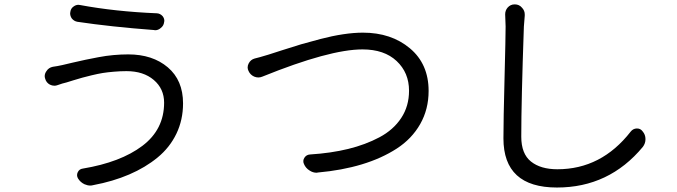

<svg xmlns="http://www.w3.org/2000/svg" viewBox="-20 -796 3040 862"><path d="M716.8 -335Q716.8 -397.5 670.4 -437Q624 -476.6 547.9 -476.6Q520.5 -476.6 491.7 -474.1Q462.9 -471.7 441.4 -468.3Q419.9 -464.8 391.6 -458Q363.3 -451.2 349.6 -447.3Q335.9 -443.4 309.6 -435.5Q283.2 -427.7 278.3 -425.8Q260.7 -421.9 239.3 -414.1Q231.4 -411.1 224.6 -411.1Q213.9 -411.1 204.1 -416Q187.5 -424.8 182.6 -443.4Q180.7 -449.2 180.7 -454.1Q180.7 -465.8 188.5 -476.6Q198.2 -492.2 216.8 -496.1Q238.3 -499 259.8 -503.9Q267.6 -505.9 305.2 -514.6Q342.8 -523.4 364.3 -527.8Q385.7 -532.2 421.4 -539.1Q457 -545.9 490.2 -548.8Q523.4 -551.8 555.7 -551.8Q665 -551.8 733.4 -493.7Q801.8 -435.5 801.8 -332Q801.8 -257.8 772 -195.8Q742.2 -133.8 687.5 -88.9Q632.8 -43.9 560.1 -12.7Q487.3 18.6 398.4 35.2Q391.6 37.1 385.7 37.1Q373 37.1 359.4 31.2Q340.8 22.5 330.1 4.9Q322.3 -8.8 329.1 -22.9Q335.9 -37.1 351.6 -39.1Q521.5 -67.4 619.1 -141.1Q716.8 -214.8 716.8 -335ZM327.1 -698.2Q311.5 -701.2 301.8 -713.9Q294.9 -724.6 294.9 -736.3Q294.9 -739.3 295.9 -743.2Q297.9 -758.8 311.5 -767.6Q321.3 -774.4 332 -774.4Q335.9 -774.4 339.8 -773.4Q497.1 -744.1 684.6 -736.3Q699.2 -735.4 710 -723.6Q717.8 -713.9 717.8 -702.1Q717.8 -699.2 716.8 -696.3Q714.8 -679.7 701.2 -669.9Q690.4 -660.2 675.8 -660.2Q673.8 -660.2 671.9 -661.1Q476.6 -675.8 327.1 -698.2Z M1158.2 -452.1Q1149.4 -448.2 1139.6 -448.2Q1130.9 -448.2 1121.1 -452.1Q1103.5 -460 1095.7 -477.5Q1091.8 -485.4 1091.8 -493.2Q1091.8 -502.9 1096.7 -511.7Q1105.5 -528.3 1123 -533.2Q1140.6 -537.1 1185.5 -550.8Q1195.3 -553.7 1246.1 -570.3Q1296.9 -586.9 1332 -597.2Q1367.2 -607.4 1419.4 -621.1Q1471.7 -634.8 1520 -642.1Q1568.4 -649.4 1609.4 -649.4Q1736.3 -649.4 1820.3 -579.1Q1904.3 -508.8 1904.3 -387.7Q1904.3 -305.7 1866.7 -239.3Q1829.1 -172.9 1761.2 -128.9Q1693.4 -85 1604.5 -58.1Q1515.6 -31.2 1407.2 -21.5Q1404.3 -20.5 1401.4 -20.5Q1384.8 -20.5 1370.1 -30.3Q1352.5 -41 1344.7 -59.6Q1337.9 -74.2 1346.7 -87.9Q1355.5 -101.6 1372.1 -102.5Q1465.8 -108.4 1543.5 -127.4Q1621.1 -146.5 1683.6 -179.7Q1746.1 -212.9 1781.2 -266.1Q1816.4 -319.3 1816.4 -388.7Q1816.4 -469.7 1760.7 -522Q1705.1 -574.2 1607.4 -574.2Q1460 -574.2 1158.2 -452.1Z M2248 -731.4Q2248 -749 2258.8 -761.7Q2271.5 -776.4 2291 -776.4Q2291 -776.4 2291 -776.4Q2311.5 -776.4 2324.2 -760.7Q2335.9 -748 2335.9 -731.4Q2335.9 -728.5 2335.9 -725.6Q2334 -703.1 2332 -676.8Q2320.3 -340.8 2320.3 -182.6Q2320.3 -105.5 2363.8 -70.8Q2407.2 -36.1 2482.4 -36.1Q2679.7 -36.1 2811.5 -205.1Q2822.3 -218.8 2838.9 -219.2Q2855.5 -219.7 2865.2 -206.1Q2877.9 -191.4 2877.9 -171.9Q2877.9 -170.9 2877.9 -170.9Q2877.9 -152.3 2866.2 -136.7Q2714.8 45.9 2480.5 45.9Q2240.2 45.9 2240.2 -174.8Q2240.2 -253.9 2245.1 -441.9Q2250 -629.9 2250 -676.8Z"/></svg>

Font: Gen Jyuu Gothic Regular
Style: Regular
Weight: 400
Designer: [Source Han Sans]
Ryoko NISHIZUKA  (kana & ideographs); Paul D. Hunt (Latin, Greek & Cyrillic); Wenlong ZHANG  (bopomofo
Version: Version 1.002.20150607